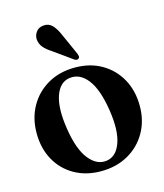

<svg xmlns="http://www.w3.org/2000/svg" viewBox="-102 -734 702 822"><g transform="rotate(-15 248.5 -323.5)"><path d="M250.5 -448.5Q317.5 -448.5 368.2 -419.2Q419 -390 448 -338Q477 -286 477 -218Q477 -152.5 447.5 -101Q418 -49.5 365.8 -20Q313.5 9.5 245.5 9.5Q179 9.5 128 -19.5Q77 -48.5 48.5 -100Q20 -151.5 20 -219Q20 -285 49.2 -337Q78.5 -389 130.5 -418.8Q182.5 -448.5 250.5 -448.5ZM280 -28Q323.5 -34.5 342.5 -88Q361.5 -141.5 347 -234.5Q332 -330 297.5 -373.8Q263 -417.5 217 -411Q172.5 -404.5 154.2 -350.5Q136 -296.5 150.5 -204.5Q165 -110 200.2 -65.8Q235.5 -21.5 280 -28ZM234.5 -597.5 277 -502.5Q279 -497 280 -491.8Q281 -486.5 277.5 -482.5Q270 -475 258.5 -481.5L174 -542Q152 -556 139.2 -571Q126.5 -586 124.5 -606.5Q123 -623.5 134 -639.2Q145 -655 167 -657Q190.5 -659.5 206.2 -643.2Q222 -627 234.5 -597.5Z"/></g></svg>

Font: Fraunces 144pt Soft SemiBold
Style: Regular
Weight: 600
Version: Version 1.000;[b76b70a41]